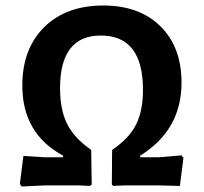

<svg xmlns="http://www.w3.org/2000/svg" viewBox="-20 -673 739 697"><path d="M59 4 52 -5 65 -107 142 -102H209V-108Q61 -188 61 -362Q61 -496 140.5 -574.5Q220 -653 355 -653Q486 -653 562.5 -577.5Q639 -502 639 -373Q639 -201 489 -108V-102H555L639 -109L646 -100L633 2L556 0H432L391 2L386 -3L387 -129Q447 -169 473 -219Q499 -269 499 -347Q499 -544 346 -544Q198 -544 198 -353Q198 -274 224 -222.5Q250 -171 311 -129L313 -3L306 2L266 0H143Z"/></svg>

Font: Alegreya Sans
Style: Bold
Weight: 700
Designer: Juan Pablo del Peral
Foundry: Huerta Tipografica
Version: Version 2.007